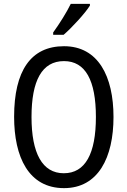

<svg xmlns="http://www.w3.org/2000/svg" viewBox="-20 -963 659 993"><path d="M445 -934V-943H346C324 -898 290 -844 255 -795V-783H309C351 -819 420 -894 445 -934ZM567 -358C567 -568 488 -724 311 -724C139 -724 53 -596 53 -359C53 -151 128 10 311 10C488 10 567 -148 567 -358ZM143 -358C143 -546 197 -647 311 -647C422 -647 476 -547 476 -358C476 -168 421 -67 310 -67C199 -67 143 -170 143 -358Z"/></svg>

Font: Noto Sans Condensed
Style: Regular
Weight: 400
Width: 3
Designer: Monotype Design Team
Foundry: Monotype Imaging Inc.
Version: Version 2.013